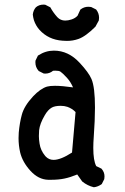

<svg xmlns="http://www.w3.org/2000/svg" viewBox="-20 -766 540 829"><path d="M199.7 10.3Q194.3 10.3 188.5 10.3Q146 9.3 111.6 -28.3Q77.1 -65.9 66.9 -108.4Q60.1 -138.7 60.1 -169.4Q60.1 -181.6 61 -193.8Q64.9 -236.3 74.2 -270.5Q84 -308.1 123 -350.1Q154.3 -383.3 183.1 -392.1Q195.8 -395.5 217.3 -395.5Q247.6 -395.5 295.4 -388.7Q284.7 -413.1 269 -430.2Q250.5 -450.2 241.2 -456.5Q234.9 -460.9 218.8 -460.9Q214.4 -460.9 209 -460.4Q194.3 -448.2 175.3 -448.2Q172.4 -448.2 168.5 -448.7L147 -459.5L146.5 -460.4Q132.8 -475.6 132.8 -497.1Q132.8 -500 133.3 -504.4L144 -526.4L145.5 -526.9Q176.8 -547.4 212.9 -547.4Q275.4 -547.4 324.2 -494.6Q362.8 -453.1 375 -424.8Q390.1 -389.6 390.1 -301.3Q390.1 -248 384.8 -175.3Q382.8 -148.9 382.8 -127.4Q382.8 -72.8 395.5 -48.8L418.5 -37.6L418.9 -36.6Q431.2 -22.9 431.2 -4.4Q431.2 1 430.2 7.3L419.4 28.8Q403.3 40.5 385.3 42.5Q357.9 36.1 335 17.6L313.5 -12.7Q284.2 -0.5 258.5 4.9Q232.9 10.3 199.7 10.3ZM241.7 -309.1Q217.8 -309.1 204.1 -301.8Q186.5 -292 172.9 -267.6Q151.9 -231.9 148.9 -203.6Q147.9 -192.9 147.9 -178.5Q147.9 -164.1 150.9 -145.5Q155.3 -116.7 174.3 -93.8L178.2 -89.4Q191.9 -75.7 211.4 -75.7Q242.2 -75.7 291 -107.4L306.2 -282.2Q291.5 -297.4 271 -304.7Q257.8 -309.1 241.7 -309.1ZM327.6 -725.1Q342.8 -736.8 361.3 -736.8Q367.2 -736.8 373.5 -735.8L395 -725.1Q407.7 -709 407.7 -689.5Q407.7 -684.6 406.7 -677.7L392.1 -650.9Q349.6 -608.4 318.4 -597.7Q294.9 -589.4 269 -589.4Q259.3 -589.4 249.5 -590.3Q189 -594.7 150.4 -637.2Q134.3 -655.3 126.5 -678.7Q123 -690.4 121.6 -703.1Q123.5 -721.2 134.8 -734.4Q148.4 -746.1 168 -746.1Q170.9 -746.1 175.3 -745.6L197.3 -734.4Q209.5 -711.9 227.5 -691.9Q241.2 -677.2 261.7 -677.2Q274.4 -677.2 289.1 -682.1Q305.2 -687.5 314.9 -698.2L326.7 -724.1Z"/></svg>

Font: Bakudai
Style: Medium
Weight: 500
Version: Version 1.48